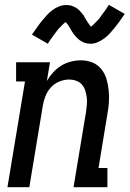

<svg xmlns="http://www.w3.org/2000/svg" viewBox="-20 -779 540 799"><path d="M11 0 84 -440H47V-520H188L175 -442Q186 -461 201 -477.5Q216 -494 234.5 -505.5Q253 -517 274.5 -522.5Q296 -528 316 -528Q342 -528 364.5 -519Q387 -510 402 -491Q417 -472 423.5 -449Q430 -426 432.5 -401Q435 -376 433 -350.5Q431 -325 426 -299L390 -80H427V0H286L338 -313Q340 -328 341.5 -343.5Q343 -359 341 -374Q339 -389 334.5 -403Q330 -417 320.5 -427.5Q311 -438 297 -443Q283 -448 267 -448Q247 -448 226.5 -439.5Q206 -431 191.5 -415Q177 -399 169 -378.5Q161 -358 158 -338L102 0ZM179 -597 113 -635Q125 -652 135.5 -667Q146 -682 156 -694Q166 -706 175 -716Q184 -726 197 -736Q210 -746 225 -752Q240 -758 255 -758Q261 -758 266.5 -757.5Q272 -757 277 -755.5Q282 -754 287 -751.5Q292 -749 296.5 -746.5Q301 -744 304.5 -741Q308 -738 311.5 -734.5Q315 -731 318.5 -726.5Q322 -722 325.5 -718Q329 -714 331 -709.5Q333 -705 335.5 -701.5Q338 -698 341 -692.5Q344 -687 347.5 -682.5Q351 -678 353 -675Q355 -672 358 -668Q362 -670 364 -672Q366 -674 369.5 -677.5Q373 -681 375.5 -683.5Q378 -686 380 -688Q382 -690 384.5 -692.5Q387 -695 389.5 -697.5Q392 -700 394 -703Q396 -706 398.5 -709.5Q401 -713 403.5 -716.5Q406 -720 409 -724Q412 -728 415 -732Q418 -736 421 -740.5Q424 -745 427 -749.5Q430 -754 433 -759L499 -721Q487 -703 476.5 -688.5Q466 -674 456 -662Q446 -650 437 -640Q428 -630 415 -620Q402 -610 387 -603.5Q372 -597 357 -597Q350 -597 343.5 -598Q337 -599 331.5 -601Q326 -603 320.5 -606Q315 -609 310.5 -612.5Q306 -616 301.5 -620.5Q297 -625 293 -629.5Q289 -634 285.5 -639Q282 -644 279 -649Q276 -654 273 -659Q270 -664 266.5 -670Q263 -676 260 -679.5Q257 -683 253 -687Q250 -685 247.5 -683Q245 -681 241.5 -677.5Q238 -674 236 -672Q234 -670 232 -667.5Q230 -665 227.5 -663Q225 -661 222.5 -658Q220 -655 218 -652Q216 -649 213.5 -646Q211 -643 208.5 -639.5Q206 -636 203 -632Q200 -628 197 -624Q194 -620 191 -615.5Q188 -611 185 -606.5Q182 -602 179 -597Z"/></svg>

Font: Iosevka Curly Slab Medium
Style: Italic
Weight: 500
Italic angle: -9°
Monospace: yes
Designer: Belleve Invis
Foundry: Belleve Invis
Version: Version 22.1.2; ttfautohint (v1.8.4)